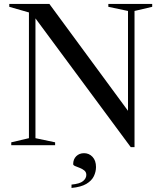

<svg xmlns="http://www.w3.org/2000/svg" viewBox="-20 -735 819 972"><path d="M126.5 -35.5V-672L27 -700.5V-715H230L628 -174V-679.5L528.5 -700.5V-715H750.5V-700.5L661 -679.5V10H642L159.5 -642V-35.5L259 -14.5V0H37V-14.5ZM342 199.5Q384 195.5 400.5 181.8Q417 168 417 150.5Q417 136.5 407 128.2Q397 120 383.8 115Q370.5 110 360.5 105.8Q350.5 101.5 350.5 96Q350.5 71 366 55.8Q381.5 40.5 405.5 40.5Q431 40.5 448.5 59.2Q466 78 466 110.5Q466 134.5 455 157.2Q444 180 417 196Q390 212 342 216.5Z"/></svg>

Font: Newsreader 72pt
Style: Regular
Weight: 400
Designer: Hugues Gentile
Foundry: Production Type
Version: Version 1.003; ttfautohint (v1.8.3)